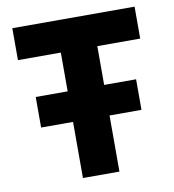

<svg xmlns="http://www.w3.org/2000/svg" viewBox="-79 -760 753 829"><g transform="rotate(-10 298.0 -345.0)"><path d="M30 -550V-690H566V-550H378V-380H518V-246H378V0H218V-246H78V-380H218V-550Z"/></g></svg>

Font: Radio Canada
Style: Bold
Weight: 700
Designer: Charles Daoud, Etienne Aubert Bonn, Alexandre Saumier Demers, Jacques Le Bailly
Foundry: Radio-Canada
Version: Version 2.104; ttfautohint (v1.8.4.7-5d5b);gftools[0.9.28.de